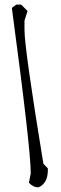

<svg xmlns="http://www.w3.org/2000/svg" viewBox="-20 -803 260 823"><path d="M49.8 -783.2H70.8L98.1 -755.9L85 -714.8V-674.8Q85 -594.2 166 -101.1L185.1 -81.1V-74.2Q185.1 -17.1 145 0Q121.1 0 104 -20L111.8 -60.1Q111.8 -166 30.8 -769Z"/></svg>

Font: Loved by the King
Style: Regular
Weight: 400
Designer: Kimberly Geswein
Foundry: Kimberly Geswein
Version: Version 1.002 2006